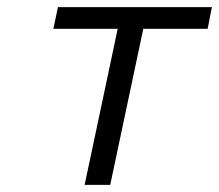

<svg xmlns="http://www.w3.org/2000/svg" viewBox="-20 -520 616 540"><path d="M218 0H290L383 -439H564L576 -500H143L130 -439H311Z"/></svg>

Font: LT Wave Text Light Italic
Style: Regular
Weight: 300
Designer: Daniel Lyons
Version: Version 2.5 (Glyphs App)